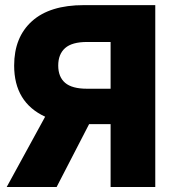

<svg xmlns="http://www.w3.org/2000/svg" viewBox="-20 -748 686 768"><path d="M601.1 0H422.4V-251.5H336.4L206.5 0H6.8L160.6 -281.2Q36.6 -338.4 36.6 -485.8Q36.6 -599.1 107.9 -663.3Q179.2 -727.5 315.4 -727.5H601.1ZM422.4 -393.1V-580.1H328.1Q268.1 -580.1 240.5 -555.7Q212.9 -531.2 212.9 -485.8Q212.9 -440.4 240.5 -416.7Q268.1 -393.1 328.1 -393.1Z"/></svg>

Font: Inter Display Extra Bold
Style: Regular
Weight: 800
Designer: Rasmus Andersson
Foundry: rsms
Version: Version 4.000;git-4fc901f